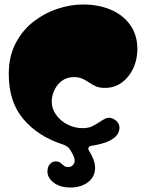

<svg xmlns="http://www.w3.org/2000/svg" viewBox="-20 -634 656 854"><path d="M293 200Q247 200 219 178.5Q191 157 191 129Q191 109 201.5 96.5Q212 84 227 84Q241 84 248.5 90Q256 96 263.5 102.5Q271 109 284 109Q296 109 304 100.5Q312 92 312 82Q312 70 305.5 56.5Q299 43 292 32Q282 16 261 9Q151 -26 85 -103Q19 -180 19 -304Q19 -384 50 -442.5Q81 -501 130.5 -539Q180 -577 237.5 -595.5Q295 -614 348 -614Q419 -614 473.5 -590.5Q528 -567 559.5 -522.5Q591 -478 591 -416Q591 -369 572.5 -329.5Q554 -290 521.5 -266.5Q489 -243 447 -243Q422 -243 405.5 -250.5Q389 -258 375.5 -267.5Q362 -277 346.5 -284Q331 -291 309 -291Q276 -291 254 -273.5Q232 -256 221 -231Q210 -206 210 -183Q210 -151 229 -124Q248 -97 279.5 -80.5Q311 -64 348 -64Q373 -64 390.5 -72.5Q408 -81 435 -99Q460 -116 480.5 -107Q501 -98 508 -82Q516 -65 506 -43Q496 -21 461 -5Q447 1 428.5 6Q410 11 384 15Q377 16 374 22Q371 28 375 35Q387 53 395 73.5Q403 94 403 112Q403 152 372 176Q341 200 293 200Z"/></svg>

Font: Matemasie
Style: Regular
Weight: 400
Designer: Adam Yeo
Version: Version 1.001; ttfautohint (v1.8.4.7-5d5b)